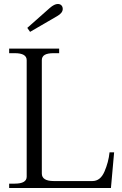

<svg xmlns="http://www.w3.org/2000/svg" viewBox="-20 -944 613 964"><path d="M117 -804 230 -904Q253 -924 270 -924Q282 -924 288.5 -917Q295 -910 295 -899Q295 -879 267 -863L131 -784ZM26 -22H54Q114 -22 114 -57V-642Q114 -677 54 -677H26V-700H277V-677H249Q219 -677 204.5 -668.5Q190 -660 190 -642V-73Q190 -35 250 -35H444Q484 -35 504.5 -82.5Q525 -130 530 -179H553L537 0H26Z"/></svg>

Font: Taviraj Light
Style: Regular
Weight: 300
Designer: Katatrad Team
Foundry: CadsonDemak
Version: Version 1.001